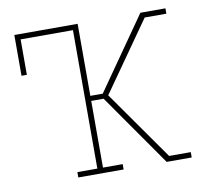

<svg xmlns="http://www.w3.org/2000/svg" viewBox="-65 -601 729 672"><g transform="rotate(-10 300.0 -265.0)"><path d="M161 0V-19H232V-511H46V-385H27V-530H252V-274H296L301 -281L475 -530H564V-511H487L314 -265L487 -19H564V0H475L296 -256H252V-19H322V0Z"/></g></svg>

Font: Iosevka Curly Slab ThEx
Style: Regular
Weight: 100
Width: 7
Monospace: yes
Designer: Belleve Invis
Foundry: Belleve Invis
Version: Version 11.1.0; ttfautohint (v1.8.3)